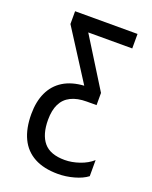

<svg xmlns="http://www.w3.org/2000/svg" viewBox="-137 -790 694 875"><g transform="rotate(20 210.0 -352.0)"><path d="M252.4 9.8Q184.1 9.8 137.9 -15.1Q91.8 -40 68.8 -88.1Q45.9 -136.2 45.9 -205.6Q45.9 -266.6 66.7 -310.8Q87.4 -355 127.9 -380.1Q168.5 -405.3 228.5 -409.2L73.2 -651.9V-713.9H376V-643.6H162.6L311.5 -404.3V-345.2H264.6Q218.3 -345.2 187.5 -329.8Q156.7 -314.5 141.6 -283.9Q126.5 -253.4 126.5 -207Q126.5 -135.7 158 -98.1Q189.5 -60.5 259.8 -60.5Q294.4 -60.5 331.3 -73.2Q368.2 -85.9 393.1 -108.4V-30.3Q368.7 -11.7 329.8 -1Q291 9.8 252.4 9.8Z"/></g></svg>

Font: Open Sans Condensed
Style: Regular
Weight: 400
Width: 3
Designer: Monotype Design Team
Foundry: Monotype Imaging Inc.
Version: Version 3.000